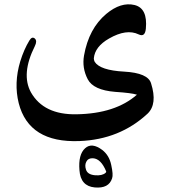

<svg xmlns="http://www.w3.org/2000/svg" viewBox="-20 -433 804 882"><path d="M617 -275Q561 -302 481 -256Q416 -219 411 -165Q411 -157 415 -149Q440 -110 550 -104Q660 -98 674 -50Q704 45 658 89Q530 208 345 215Q113 224 66 41Q43 -51 73 -151Q90 -206 115 -247Q127 -267 140 -256Q152 -245 140 -221Q76 -93 122 -9Q181 95 332 92Q510 89 609 2Q585 -6 509 -11Q409 -19 383 -69Q356 -121 366 -178Q388 -302 468 -369Q535 -425 598 -410Q659 -395 650 -301Q646 -261 617 -275ZM415 428Q350 422 345 349Q339 277 371 248Q402 220 450 256Q482 281 491 325Q501 370 495 386Q480 434 415 428ZM468 355Q444 296 407 294Q385 293 377 309Q368 325 375 346Q382 369 416 372Q449 375 465 361Q468 358 468 355Z"/></svg>

Font: Amiri
Style: Bold Italic
Weight: 700
Italic angle: 10°
Designer: Khaled Hosny
Version: Version 0.113